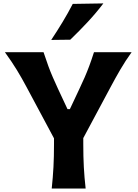

<svg xmlns="http://www.w3.org/2000/svg" viewBox="-20 -1091 800 1111"><path d="M279.3 0Q286.1 -64 289.3 -123.8Q292.5 -183.6 292.5 -257.8V-290.5L132.3 -589.8Q106 -639.2 78.1 -685.1Q50.3 -731 8.3 -789.1H231.9Q247.6 -741.7 260 -707.8Q272.5 -673.8 285.6 -644Q298.8 -614.3 315.4 -577.6L370.6 -459.5H384.3L438.5 -574.7Q456.5 -612.8 470 -643.6Q483.4 -674.3 496.1 -708.3Q508.8 -742.2 523.9 -789.1H741.7Q705.6 -738.8 676.3 -688.5Q647 -638.2 621.6 -590.3L461.9 -292V-257.8Q461.9 -183.6 465.1 -123.8Q468.3 -64 475.6 0ZM276.4 -859.9Q311 -912.1 342.5 -964.1Q374 -1016.1 400.9 -1068.4L578.1 -1071.3Q537.1 -1017.1 488.3 -964.6Q439.5 -912.1 386.7 -861.3Z"/></svg>

Font: Pinar-DS2-FD Bold
Style: Regular
Weight: 700
Designer: Amin Abedi
Version: Version 3.000